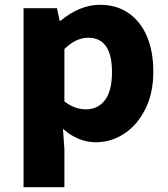

<svg xmlns="http://www.w3.org/2000/svg" viewBox="-20 -579 700 799"><path d="M78 -545H217L228 -493H233Q269 -524 311 -541.5Q353 -559 396 -559Q465 -559 515 -524.5Q565 -490 591.5 -427.5Q618 -365 618 -281Q618 -191 584.5 -124.5Q551 -58 496.5 -22.5Q442 13 379 13Q305 13 242 -43L248 42V200H78ZM446 -279Q446 -422 347 -422Q296 -422 248 -375V-157Q290 -124 338 -124Q387 -124 416.5 -162Q446 -200 446 -279Z"/></svg>

Font: Nebula Sans Bold
Style: Regular
Weight: 700
Designer: Paul D. Hunt for Adobe (as Source Sans)
Foundry: Nebula Entertainment & Broadcasting LLC
Version: Version 1.010